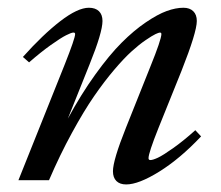

<svg xmlns="http://www.w3.org/2000/svg" viewBox="-20 -472 580 503"><path d="M28.3 0 149.4 -302.7Q176.8 -371.6 176.8 -382.8Q176.8 -386.7 172.4 -386.7Q167 -386.7 153.1 -379.6Q139.2 -372.6 113 -354Q86.9 -335.4 56.2 -308.6L40 -322.8Q92.3 -381.3 137.9 -416.5Q183.6 -451.7 212.9 -451.7Q230 -451.7 239.3 -442.6Q248.5 -433.6 248.5 -417Q248.5 -387.2 214.8 -303.7L157.7 -161.1Q192.4 -225.1 229.5 -276.6Q266.6 -328.1 298.6 -360.1Q330.6 -392.1 361.8 -413.3Q393.1 -434.6 416.7 -443.1Q440.4 -451.7 460.4 -451.7Q477.1 -451.7 486.3 -442.6Q495.6 -433.6 495.6 -417Q495.6 -387.7 455.6 -286.6L395 -136.2Q369.1 -71.3 369.1 -57.6Q369.1 -52.7 374 -52.7Q380.4 -52.7 393.6 -58.8Q406.7 -64.9 433.3 -83.7Q460 -102.5 491.7 -130.9L506.8 -114.7Q452.1 -56.6 397.7 -22.7Q343.3 11.2 310.5 11.2Q293.9 11.2 284.9 2.2Q275.9 -6.8 275.9 -23.4Q275.9 -52.2 310.1 -137.7L373.5 -296.4Q402.8 -368.7 402.8 -382.8Q402.8 -386.7 398.9 -386.7Q396 -386.7 387.2 -382.6Q378.4 -378.4 361.6 -366.9Q344.7 -355.5 325 -337.6Q305.2 -319.8 279.1 -289.1Q252.9 -258.3 226.3 -219.7Q199.7 -181.2 168.5 -124Q137.2 -66.9 108.4 0Z"/></svg>

Font: Elstob 10pt Medium
Style: Italic
Weight: 500
Italic angle: -20°
Designer: Peter S. Baker
Version: Version 1.015